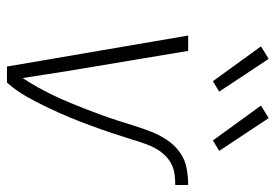

<svg xmlns="http://www.w3.org/2000/svg" viewBox="-140 -651 791 551"><g transform="rotate(90 255.5 -375.5)"><path d="M171 0 82 -520H126L184 -173Q189 -141 194 -109Q199 -77 204 -45Q218 -66 230.5 -88.5Q243 -111 254 -134Q265 -157 274.5 -180Q284 -203 293 -226Q302 -249 310.5 -272.5Q319 -296 326.5 -319.5Q334 -343 341.5 -367Q349 -391 358 -414Q367 -437 381.5 -459Q396 -481 417 -496Q438 -511 462.5 -515.5Q487 -520 511 -520V-483Q496 -483 480.5 -481Q465 -479 451 -472Q437 -465 425.5 -453Q414 -441 406 -426.5Q398 -412 393 -397.5Q388 -383 383 -368V-367Q373 -335 362.5 -303.5Q352 -272 340.5 -240.5Q329 -209 316 -178Q303 -147 288.5 -116.5Q274 -86 257 -56Q240 -26 217 0ZM383 -591 283 -729 319 -751 413 -609ZM213 -591 113 -729 149 -751 243 -609Z"/></g></svg>

Font: Iosevka SS04 XLt Obl
Style: Regular
Weight: 200
Italic angle: -9°
Monospace: yes
Designer: Belleve Invis
Foundry: Belleve Invis
Version: Version 19.0.0; ttfautohint (v1.8.4)